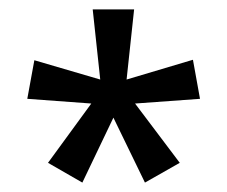

<svg xmlns="http://www.w3.org/2000/svg" viewBox="-20 -781 483 408"><path d="M265 -761 249 -612 390 -654 405 -571 267 -561 362 -435 288 -393 221 -531 155 -393 82 -435 174 -561 38 -571 53 -653 193 -612 177 -761Z"/></svg>

Font: Noto Sans Thai Cond
Style: Regular
Weight: 400
Width: 3
Designer: Monotype Design Team
Foundry: Monotype Imaging Inc.
Version: Version 2.002; ttfautohint (v1.8.4.7-5d5b)